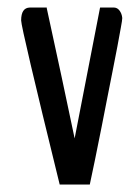

<svg xmlns="http://www.w3.org/2000/svg" viewBox="-20 -492 347 514"><path d="M139.3 0Q36.6 -418 36.6 -437.3Q36.6 -471.3 59.8 -471.8H103.3H105.2V-469.9Q147.7 -275.2 179.8 -121.5Q190.7 -177.4 247.5 -469.9L248 -471.8H250H284.6Q297.9 -471.8 304.8 -455Q306.8 -449.6 307.3 -443.7Q307.3 -438.2 303.4 -417.5Q299.9 -396.7 294.2 -367.3Q288.5 -337.9 281.4 -301.6Q274.2 -265.3 266.8 -227.8Q259.4 -190.2 252.2 -153.2Q245.1 -116.1 234.4 -64.7Q223.8 -13.3 220.8 0L220.4 2H218.4H141.8H139.8Z"/></svg>

Font: RIT Uroob
Style: 

Weight: 700
Designer: Hussain K H
Foundry: RIT
Version: 2.1.1